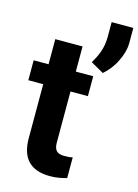

<svg xmlns="http://www.w3.org/2000/svg" viewBox="-123 -881 691 959"><g transform="rotate(15 222.0 -401.5)"><path d="M233 10C267 10 293 4 319 -3V-110C307 -107 293 -106 277 -106C238 -106 223 -122 223 -161V-425H313V-528H223V-658H82V-528H5V-425H82V-146C82 -43 131 10 233 10ZM288 -594 355 -556C380 -578 403 -606 418 -638C432 -666 444 -699 444 -737V-813H332V-737C332 -675 311 -633 288 -594Z"/></g></svg>

Font: Asimov
Style: Regular
Weight: 500
Designer: Google
Version: Version 2.000980; 2014